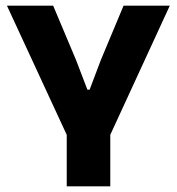

<svg xmlns="http://www.w3.org/2000/svg" viewBox="-20 -659 626 679"><path d="M363 -167H223L4.5 -639H168L249 -446.5L289 -342H297L336.5 -446.5L417 -639H580.5ZM370 0H216V-307.5H370Z"/></svg>

Font: Anek Kannada
Style: Bold
Weight: 700
Version: Version 1.003